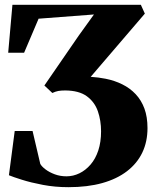

<svg xmlns="http://www.w3.org/2000/svg" viewBox="-20 -763 646 796"><path d="M263.5 13Q208 13 158 3.5Q108 -6 70.8 -17.8Q33.5 -29.5 17 -36.5L41 -220H115L147 -83.5Q153 -72.5 169 -60.5Q185 -48.5 207.5 -40.2Q230 -32 255.5 -32Q283.5 -32 309.2 -44.5Q335 -57 355.5 -80.8Q376 -104.5 387.5 -139.2Q399 -174 399 -218.5Q399 -263 385.8 -301.5Q372.5 -340 340.2 -363.8Q308 -387.5 250.5 -388Q233 -388 221.2 -385.8Q209.5 -383.5 197 -377.5L164 -408.5L306.5 -615.5L369.5 -703L140 -685.5L80 -544.5H14L31.5 -743H564L580.5 -706.5L356 -444.5Q372 -443.5 387.5 -441.5Q403 -439.5 418 -436.5Q455.5 -429 487.2 -413.2Q519 -397.5 542.5 -372.5Q566 -347.5 578.8 -312.8Q591.5 -278 591.5 -232Q591.5 -175.5 570 -130.5Q548.5 -85.5 506.5 -53.2Q464.5 -21 403.8 -4Q343 13 263.5 13Z"/></svg>

Font: Merriweather 96pt Black
Style: Regular
Weight: 900
Version: Version 2.100